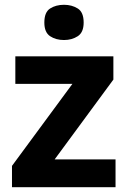

<svg xmlns="http://www.w3.org/2000/svg" viewBox="-20 -781 533 801"><path d="M462 0H30V-89L282 -431H44V-546H453V-449L208 -116H462ZM247 -761Q280 -761 304.5 -745.5Q329 -730 329 -687Q329 -646 304.5 -630Q280 -614 247 -614Q213 -614 189 -630Q165 -646 165 -687Q165 -730 189 -745.5Q213 -761 247 -761Z"/></svg>

Font: Noto Sans Thai Looped
Style: Bold
Weight: 700
Designer: Sasikarn Vongin, Ben Mitchell
Foundry: The Fontpad Ltd
Version: Version 1.001; ttfautohint (v1.8.4.7-5d5b)